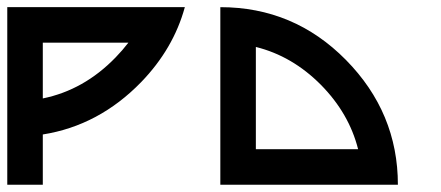

<svg xmlns="http://www.w3.org/2000/svg" viewBox="-20 -508 1212 528"><path d="M97.7 -390.6V-237.3Q210.9 -260.3 297.9 -350.1Q316.9 -369.6 333 -390.6ZM97.7 -138.2V0H0V-488.3H488.3Q457 -374 368.2 -282.2Q252 -162.6 97.7 -138.2Z M683.6 -97.7H964.8Q939.9 -196.3 862.3 -274.9Q783.7 -354 683.6 -378.9ZM585.9 0V-488.3Q788.1 -488.3 931.2 -343.3Q1074.2 -198.2 1074.2 0Z"/></svg>

Font: Arounder
Style: Regular
Weight: 400
Designer: Maxim Raikov
Foundry: Maxim Raikov
Version: Version 1.00 March 23, 2021, initial release